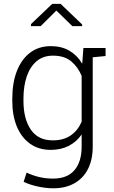

<svg xmlns="http://www.w3.org/2000/svg" viewBox="-20 -782 604 1015"><path d="M261.7 213.4Q223.1 213.4 180.2 204.1Q137.2 194.8 105 179.2L120.6 130.4Q151.9 145.5 186.8 153.8Q221.7 162.1 260.7 162.1Q335.9 162.1 373.8 117.4Q411.6 72.8 411.6 -6.8V-71.3Q385.3 -32.7 344 -11.2Q302.7 10.3 248 10.3Q184.6 10.3 139.2 -22Q93.8 -54.2 69.3 -112.5Q44.9 -170.9 44.9 -249.5V-259.8Q44.9 -344.2 69.3 -406.7Q93.8 -469.2 139.4 -503.7Q185.1 -538.1 249 -538.1Q305.7 -538.1 347.2 -513.7Q388.7 -489.3 414.6 -445.3L420.9 -528.3H470.2V-6.8Q470.2 61 445.6 110.4Q420.9 159.7 374 186.5Q327.1 213.4 261.7 213.4ZM258.8 -40Q316.4 -40 354.2 -66.4Q392.1 -92.8 411.6 -138.7V-380.4Q393.1 -426.8 356.9 -457.3Q320.8 -487.8 259.8 -487.8Q208.5 -487.8 173.8 -458.7Q139.2 -429.7 121.6 -378.4Q104 -327.1 104 -259.8V-249.5Q104 -153.8 142.8 -96.9Q181.6 -40 258.8 -40ZM458.5 -478 439.5 -528.3H538.1V-485.8ZM143.6 -644V-654.3L256.3 -761.7H300.3L414.1 -652.8V-644H362.3L277.8 -726.1L195.3 -644Z"/></svg>

Font: Roboto Slab LO Light
Style: Regular
Weight: 300
Designer: Google
Version: Version 2.000